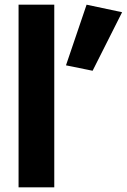

<svg xmlns="http://www.w3.org/2000/svg" viewBox="-20 -800 542 820"><path d="M59.3 -780V0H211.8V-780ZM349.8 -780 261.8 -521 375.5 -497.8 501.5 -747.8Z"/></svg>

Font: Jost* Book
Style: Regular
Weight: 400
Version: Version 3.000